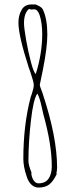

<svg xmlns="http://www.w3.org/2000/svg" viewBox="-20 -806 331 864"><path d="M100 -12Q85 -56 85 -91Q85 -243 118 -369L124 -386Q132 -410 132 -424Q132 -430 128 -445L117 -481L109 -503Q63 -646 63 -704Q63 -736 76 -759Q89 -786 122 -786H140L149 -782Q161 -777 167 -771Q173 -765 174 -761Q193 -719 193 -650Q193 -593 173 -492L159 -424Q159 -419 167 -399Q171 -389 171 -388Q237 -190 237 -51Q237 -44 236 -39L234 -27L235 -22Q219 11 201 24.5Q183 38 153 38Q135 38 121 24.5Q107 11 100 -12ZM170 -652Q170 -703 158 -739Q149 -764 134 -764H129Q127 -763 124 -763Q116 -763 111 -766Q88 -748 88 -702Q88 -681 97.5 -626.5Q107 -572 119.5 -525.5Q132 -479 141 -473Q170 -566 170 -652ZM213 -58Q213 -156 175 -292L168 -323Q159 -366 148 -385Q130 -360 119 -262.5Q108 -165 108 -82Q108 -63 122 -29L121 -26Q122 -9 131 5Q140 19 153 19Q184 19 198.5 -2Q213 -23 213 -58Z"/></svg>

Font: Amatic SC
Style: Regular
Weight: 400
Designer: Multiple Designers
Foundry: Vernon Adams
Version: Version 2.505